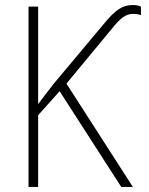

<svg xmlns="http://www.w3.org/2000/svg" viewBox="-20 -740 588 760"><path d="M505 -720C465 -720 437 -702 389 -643L193 -409C169 -378 147 -350 131 -328V-714H93V0H131V-284L216 -379L460 0H506L243 -409L425 -629C457 -669 479 -685 506 -685C519 -685 531 -683 538 -680V-714C530 -718 519 -720 505 -720Z"/></svg>

Font: Noto Sans SemiCondensed ExtraLight
Style: Regular
Weight: 200
Width: 4
Designer: Monotype Design Team
Foundry: Monotype Imaging Inc.
Version: Version 2.013